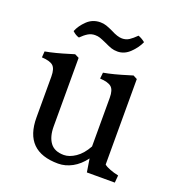

<svg xmlns="http://www.w3.org/2000/svg" viewBox="-122 -753 790 859"><g transform="rotate(20 273.0 -323.5)"><path d="M88 -154V-349Q88 -386 73 -399.5Q58 -413 19 -415L21 -444Q67 -452 134 -473L154 -479L174 -469V-143Q174 -94 194.5 -66Q215 -38 260 -38Q286 -38 315 -57.5Q344 -77 366 -117V-349Q366 -386 350.5 -399.5Q335 -413 296 -415L299 -444Q345 -452 412 -473L432 -479L451 -469V-62Q460 -54 480 -46.5Q500 -39 520 -35L517 0H384L374 -63Q348 -28 315.5 -10.5Q283 7 249 7Q88 7 88 -154ZM112 -574Q123 -602 149 -627Q175 -652 212 -652Q227 -652 240.5 -647.5Q254 -643 273 -634Q305 -617 326 -617Q345 -617 359.5 -626.5Q374 -636 392 -654Q409 -648 425 -635Q413 -607 386.5 -581Q360 -555 327 -555Q310 -555 297 -559.5Q284 -564 263 -574Q243 -583 232.5 -586.5Q222 -590 209 -590Q191 -590 176 -581Q161 -572 144 -555Q128 -559 112 -574Z"/></g></svg>

Font: Caladea
Style: Regular
Weight: 400
Designer: Carolina Giovagnoli and Andres Torresi
Foundry: Carolina Giovagnoli & Andres Torresi
Version: Version 1.001